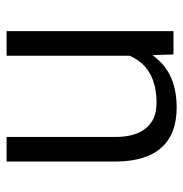

<svg xmlns="http://www.w3.org/2000/svg" viewBox="-6 -548 563 591"><g transform="rotate(-90 275.5 -252.5)"><path d="M401.4 -64 401.9 -45.4 403.3 0H475.1V-513.7H399.4V-136.7V-135.3L398.9 -133.8C375 -79.6 326.7 -52.2 254.4 -52.2C219.7 -52.2 193.8 -63 176.3 -85C158.2 -106.9 149.4 -138.2 149.4 -179.7V-513.7H73.7V-177.2C74.2 -115.2 88.4 -68.4 116.7 -37.1C144.5 -5.9 185.5 9.8 239.7 9.8C305.7 9.8 355.5 -10.3 389.2 -49.8Z"/></g></svg>

Font: Shabnam FD Light
Style: Regular
Weight: 300
Foundry: DejaVu fonts team - Redesigned by Saber Rastikerdar - Based on Vazir font
Version: Version 5.00;October 20, 2019;FontCreator 12.0.0.2547 64-bit